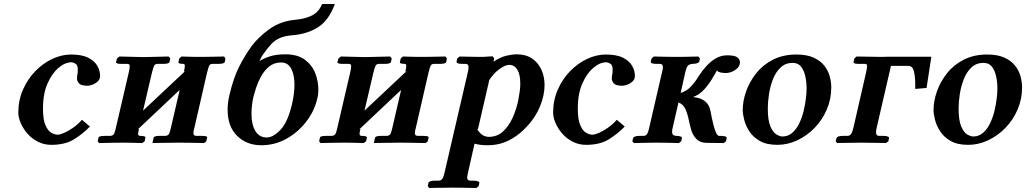

<svg xmlns="http://www.w3.org/2000/svg" viewBox="-20 -718 5157 965"><path d="M238 10Q201 10 170 -6Q139 -22 117.5 -47Q96 -72 84 -100Q72 -128 72 -152Q72 -214 95.5 -267.5Q119 -321 157.5 -360.5Q196 -400 243 -422Q290 -444 337 -444Q392 -444 424 -427.5Q456 -411 469.5 -386.5Q483 -362 483 -337Q483 -319 470.5 -308Q458 -297 443.5 -292Q429 -287 421 -287Q388 -287 377.5 -298.5Q367 -310 367 -323Q367 -337 369 -342.5Q371 -348 371 -370Q371 -392 358.5 -398.5Q346 -405 340 -405Q307 -405 274 -377Q241 -349 218.5 -297.5Q196 -246 196 -173Q196 -116 209 -87.5Q222 -59 239 -50Q256 -41 269 -41Q281 -41 302 -50Q323 -59 347.5 -76Q372 -93 392 -116L432 -82Q396 -45 351.5 -17.5Q307 10 238 10Z M701 -431 828 -434 836 -424 832 -407Q830 -397 802 -397H772Q760 -397 755 -388Q750 -379 743 -350L699 -162Q752 -212 805 -261.5Q858 -311 910 -360L904 -358Q909 -376 909 -386Q909 -397 902 -397Q874 -397 877 -406L881 -424L892 -434Q892 -434 907.5 -433.5Q923 -433 943.5 -432.5Q964 -432 978 -432Q1001 -432 1031 -432.5Q1061 -433 1083.5 -433.5Q1106 -434 1106 -434L1113 -424L1110 -407Q1107 -397 1079 -397H1049Q1036 -397 1031.5 -388Q1027 -379 1020 -350L958 -80Q952 -59 952 -49Q952 -36 966 -35H996Q1024 -35 1021 -26L1017 -8L1006 1Q1006 1 983.5 0.5Q961 0 931 -0.5Q901 -1 879 -1Q863 -1 840.5 -0.5Q818 0 796.5 0Q775 0 760.5 0.5Q746 1 746 1L752 -26Q755 -35 781 -35H811Q825 -36 830 -46Q835 -56 840 -80L883 -266Q831 -217 778.5 -167.5Q726 -118 673 -68L678 -70V-68Q677 -61 675.5 -56Q674 -51 674 -46Q674 -35 685 -35Q713 -35 711 -26L707 -8L695 1Q695 1 678 0.5Q661 0 639 -0.5Q617 -1 601 -1Q580 -1 551 -0.5Q522 0 500 0.5Q478 1 478 1L471 -8L475 -26Q476 -35 505 -35H534Q548 -36 553 -45Q558 -54 563 -78L626 -349Q632 -373 632 -384Q632 -392 629 -394.5Q626 -397 618 -397H589Q562 -397 563 -406L568 -424L580 -434Z M1133 -240Q1153 -326 1182.5 -384Q1212 -442 1246 -488Q1280 -533 1335 -572.5Q1390 -612 1467 -619Q1518 -624 1550.5 -641.5Q1583 -659 1599 -698H1663Q1633 -616 1579 -581.5Q1525 -547 1451 -541Q1413 -538 1388 -527.5Q1363 -517 1344.5 -497.5Q1326 -478 1304 -447Q1298 -440 1293.5 -430.5Q1289 -421 1284 -411Q1306 -425 1337.5 -435Q1369 -445 1414 -445Q1477 -445 1513.5 -417Q1550 -389 1565 -348.5Q1580 -308 1580 -268Q1580 -241 1574 -220Q1560 -160 1519.5 -107Q1479 -54 1420.5 -21Q1362 12 1293 12Q1220 12 1172 -35Q1124 -82 1124 -167Q1124 -201 1133 -240ZM1393 -404Q1357 -404 1332 -383Q1307 -362 1291 -332Q1275 -302 1266.5 -275Q1258 -248 1255 -236Q1249 -212 1246.5 -189Q1244 -166 1244 -146Q1244 -92 1263.5 -59.5Q1283 -27 1321 -27Q1353 -27 1390 -66Q1427 -105 1448 -196Q1460 -249 1460 -292Q1460 -342 1443.5 -373Q1427 -404 1393 -404Z M1814 -431 1941 -434 1949 -424 1945 -407Q1943 -397 1915 -397H1885Q1873 -397 1868 -388Q1863 -379 1856 -350L1812 -162Q1865 -212 1918 -261.5Q1971 -311 2023 -360L2017 -358Q2022 -376 2022 -386Q2022 -397 2015 -397Q1987 -397 1990 -406L1994 -424L2005 -434Q2005 -434 2020.5 -433.5Q2036 -433 2056.5 -432.5Q2077 -432 2091 -432Q2114 -432 2144 -432.5Q2174 -433 2196.5 -433.5Q2219 -434 2219 -434L2226 -424L2223 -407Q2220 -397 2192 -397H2162Q2149 -397 2144.5 -388Q2140 -379 2133 -350L2071 -80Q2065 -59 2065 -49Q2065 -36 2079 -35H2109Q2137 -35 2134 -26L2130 -8L2119 1Q2119 1 2096.5 0.5Q2074 0 2044 -0.5Q2014 -1 1992 -1Q1976 -1 1953.5 -0.5Q1931 0 1909.5 0Q1888 0 1873.5 0.5Q1859 1 1859 1L1865 -26Q1868 -35 1894 -35H1924Q1938 -36 1943 -46Q1948 -56 1953 -80L1996 -266Q1944 -217 1891.5 -167.5Q1839 -118 1786 -68L1791 -70V-68Q1790 -61 1788.5 -56Q1787 -51 1787 -46Q1787 -35 1798 -35Q1826 -35 1824 -26L1820 -8L1808 1Q1808 1 1791 0.5Q1774 0 1752 -0.5Q1730 -1 1714 -1Q1693 -1 1664 -0.5Q1635 0 1613 0.5Q1591 1 1591 1L1584 -8L1588 -26Q1589 -35 1618 -35H1647Q1661 -36 1666 -45Q1671 -54 1676 -78L1739 -349Q1745 -373 1745 -384Q1745 -392 1742 -394.5Q1739 -397 1731 -397H1702Q1675 -397 1676 -406L1681 -424L1693 -434Z M2464 -424 2460 -408Q2495 -431 2525 -438Q2555 -445 2577 -445Q2623 -445 2654 -424Q2685 -403 2701 -368Q2717 -333 2717 -290Q2717 -264 2711 -237Q2698 -179 2667 -131.5Q2636 -84 2591 -47Q2555 -18 2516 -3Q2477 12 2431 12Q2411 12 2395 10Q2379 8 2365 4L2332 151Q2331 158 2329.5 163Q2328 168 2328 173Q2328 190 2343 190H2362Q2374 190 2382.5 193.5Q2391 197 2389 202L2386 217L2374 227Q2374 227 2352 226.5Q2330 226 2302 225.5Q2274 225 2255 225Q2242 225 2222 225.5Q2202 226 2182.5 226Q2163 226 2150 226.5Q2137 227 2137 227L2130 217L2133 202Q2136 190 2166 190H2184Q2197 190 2203.5 180Q2210 170 2214 151L2332 -358Q2335 -372 2335 -380Q2335 -397 2320 -397H2301Q2272 -397 2275 -410L2278 -424L2290 -434Q2290 -434 2311.5 -433.5Q2333 -433 2360.5 -432.5Q2388 -432 2406 -432Q2411 -432 2423 -433Q2435 -434 2445.5 -434.5Q2456 -435 2456 -435ZM2439 -315 2382 -68 2377 -70Q2396 -42 2411 -36Q2426 -30 2435 -30Q2479 -30 2508.5 -57.5Q2538 -85 2556.5 -126.5Q2575 -168 2584 -210Q2589 -236 2592 -257.5Q2595 -279 2595 -297Q2595 -344 2580 -368Q2565 -392 2539 -392Q2520 -392 2491 -371.5Q2462 -351 2437 -313Z M2926 10Q2889 10 2858 -6Q2827 -22 2805.5 -47Q2784 -72 2772 -100Q2760 -128 2760 -152Q2760 -214 2783.5 -267.5Q2807 -321 2845.5 -360.5Q2884 -400 2931 -422Q2978 -444 3025 -444Q3080 -444 3112 -427.5Q3144 -411 3157.5 -386.5Q3171 -362 3171 -337Q3171 -319 3158.5 -308Q3146 -297 3131.5 -292Q3117 -287 3109 -287Q3076 -287 3065.5 -298.5Q3055 -310 3055 -323Q3055 -337 3057 -342.5Q3059 -348 3059 -370Q3059 -392 3046.5 -398.5Q3034 -405 3028 -405Q2995 -405 2962 -377Q2929 -349 2906.5 -297.5Q2884 -246 2884 -173Q2884 -116 2897 -87.5Q2910 -59 2927 -50Q2944 -41 2957 -41Q2969 -41 2990 -50Q3011 -59 3035.5 -76Q3060 -93 3080 -116L3120 -82Q3084 -45 3039.5 -17.5Q2995 10 2926 10Z M3360 -72Q3359 -68 3358.5 -64Q3358 -60 3358 -57Q3358 -42 3365.5 -38.5Q3373 -35 3380 -35Q3392 -35 3400.5 -32Q3409 -29 3407 -23L3404 -8L3392 1Q3392 1 3372.5 0.5Q3353 0 3327.5 -0.5Q3302 -1 3282 -1Q3265 -1 3237 -0.5Q3209 0 3187.5 0.5Q3166 1 3166 1L3158 -8L3162 -23Q3165 -35 3194 -35H3213Q3226 -35 3232 -44Q3238 -53 3242 -72L3308 -358Q3310 -365 3311 -370.5Q3312 -376 3312 -380Q3312 -397 3297 -397H3278Q3248 -397 3251 -410L3255 -424L3266 -434Q3266 -434 3287.5 -433.5Q3309 -433 3337 -432.5Q3365 -432 3382 -432Q3402 -432 3427 -432.5Q3452 -433 3471 -433.5Q3490 -434 3490 -434L3498 -424L3495 -410Q3494 -404 3484 -400.5Q3474 -397 3462 -397Q3451 -397 3441.5 -391.5Q3432 -386 3425 -358L3401 -251Q3430 -259 3452.5 -283Q3475 -307 3494 -339Q3509 -362 3530 -385.5Q3551 -409 3577.5 -424.5Q3604 -440 3635 -440Q3672 -440 3685.5 -430Q3699 -420 3699 -405Q3699 -402 3698.5 -399Q3698 -396 3697 -393Q3693 -377 3671.5 -364Q3650 -351 3628 -351Q3615 -351 3602.5 -353.5Q3590 -356 3586 -361Q3585 -363 3584 -363.5Q3583 -364 3583 -365Q3582 -361 3574.5 -348Q3567 -335 3556 -317Q3540 -291 3517.5 -266.5Q3495 -242 3463 -230Q3539 -224 3551 -160Q3553 -147 3557.5 -126Q3562 -105 3567.5 -84Q3573 -63 3580 -49Q3587 -35 3594 -35H3602Q3612 -35 3623 -33Q3634 -31 3632 -23L3629 -8L3617 1L3530 0Q3497 -1 3479 -20.5Q3461 -40 3453.5 -67Q3446 -94 3442 -114Q3436 -145 3425 -169.5Q3414 -194 3390 -203Z M3713 -165Q3713 -210 3730 -258.5Q3747 -307 3780.5 -349.5Q3814 -392 3865 -418Q3916 -444 3983 -444Q4035 -444 4069 -428.5Q4103 -413 4122.5 -388.5Q4142 -364 4150 -335Q4158 -306 4158 -279Q4158 -220 4135.5 -167.5Q4113 -115 4074 -75Q4035 -35 3986.5 -12.5Q3938 10 3887 10Q3833 10 3799 -9.5Q3765 -29 3746.5 -57.5Q3728 -86 3720.5 -115.5Q3713 -145 3713 -165ZM3839 -173Q3839 -112 3852.5 -81.5Q3866 -51 3883.5 -41.5Q3901 -32 3912 -32Q3941 -32 3962 -50.5Q3983 -69 3997 -98Q4011 -127 4019 -160Q4027 -193 4030.5 -223Q4034 -253 4034 -272Q4034 -303 4028 -332.5Q4022 -362 4007 -382Q3992 -402 3964 -402Q3928 -402 3903.5 -379Q3879 -356 3865 -320Q3851 -284 3845 -245Q3839 -206 3839 -173Z M4269 -75 4333 -354Q4335 -365 4336.5 -372.5Q4338 -380 4338 -384Q4338 -392 4335.5 -394.5Q4333 -397 4325 -397H4294Q4268 -397 4270 -407L4274 -424L4285 -434L4410 -432Q4419 -432 4429 -432.5Q4439 -433 4448 -433H4661L4637 -276L4580 -271V-294Q4580 -331 4573.5 -359Q4567 -387 4544 -387H4458L4386 -75Q4383 -62 4383 -53Q4383 -35 4398 -35H4421Q4433 -35 4441.5 -32Q4450 -29 4448 -23L4445 -8L4433 1Q4433 1 4419.5 0.5Q4406 0 4385.5 0Q4365 0 4344 -0.5Q4323 -1 4309 -1Q4296 -1 4275.5 -0.5Q4255 0 4234.5 0Q4214 0 4200.5 0.5Q4187 1 4187 1L4180 -8L4184 -23Q4187 -35 4216 -35H4239Q4251 -35 4258 -45.5Q4265 -56 4269 -75Z M4672 -165Q4672 -210 4689 -258.5Q4706 -307 4739.5 -349.5Q4773 -392 4824 -418Q4875 -444 4942 -444Q4994 -444 5028 -428.5Q5062 -413 5081.5 -388.5Q5101 -364 5109 -335Q5117 -306 5117 -279Q5117 -220 5094.5 -167.5Q5072 -115 5033 -75Q4994 -35 4945.5 -12.5Q4897 10 4846 10Q4792 10 4758 -9.5Q4724 -29 4705.5 -57.5Q4687 -86 4679.5 -115.5Q4672 -145 4672 -165ZM4798 -173Q4798 -112 4811.5 -81.5Q4825 -51 4842.5 -41.5Q4860 -32 4871 -32Q4900 -32 4921 -50.5Q4942 -69 4956 -98Q4970 -127 4978 -160Q4986 -193 4989.5 -223Q4993 -253 4993 -272Q4993 -303 4987 -332.5Q4981 -362 4966 -382Q4951 -402 4923 -402Q4887 -402 4862.5 -379Q4838 -356 4824 -320Q4810 -284 4804 -245Q4798 -206 4798 -173Z"/></svg>

Font: Libertinus Serif SemiBold
Style: Italic
Weight: 600
Italic angle: -11.5°
Designer: Philipp H. Poll, Khaled Hosny
Foundry: Caleb Maclennan
Version: Version 7.051;RELEASE